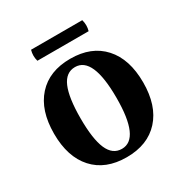

<svg xmlns="http://www.w3.org/2000/svg" viewBox="-159 -785 879 921"><g transform="rotate(-30 281.0 -324.0)"><path d="M34.2 -257.8Q34.2 -386.7 99.1 -458.7Q164.1 -530.8 280.8 -530.8Q397.5 -530.8 462.6 -458.7Q527.8 -386.7 527.8 -257.8Q527.8 -129.4 462.6 -57.6Q397.5 14.2 280.8 14.2Q164.1 14.2 99.1 -57.6Q34.2 -129.4 34.2 -257.8ZM140.1 -601.1Q131.3 -630.9 140.1 -662.1H423.8Q432.6 -630.9 423.8 -601.1ZM181.2 -257.8Q181.2 -144 205.3 -88.1Q229.5 -32.2 280.8 -32.2Q379.9 -32.2 379.9 -257.8Q379.9 -484.9 280.8 -484.9Q229.5 -484.9 205.3 -428.5Q181.2 -372.1 181.2 -257.8Z"/></g></svg>

Font: Arima
Style: Bold
Weight: 700
Designer: Joana Correia and Natanael Gama
Foundry: NDISCOVER
Version: Version 1.100;Glyphs 3.1.2 (3151)